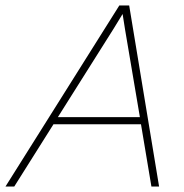

<svg xmlns="http://www.w3.org/2000/svg" viewBox="-64 -680 672 700"><path d="M488 0 450 -227H131L-12 0H-44L371 -660H407L516 0ZM147 -253H446L392 -572L383 -629L350 -575Z"/></svg>

Font: Elaine Sans ExtraLight
Style: Italic
Weight: 275
Italic angle: -13°
Designer: Wei Huang
Foundry: Wei Huang
Version: Version 2.001;December 24, 2019;FontCreator 12.0.0.2547 64-b